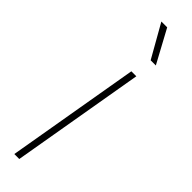

<svg xmlns="http://www.w3.org/2000/svg" viewBox="-261 -729 718 718"><g transform="rotate(45 98.5 -369.5)"><path d="M61.5 0H35.2L126 -528.3H152.3ZM175.3 -608.4H147.9L73.7 -739.3H104.5Z"/></g></svg>

Font: TypoPRO Roboto
Style: Italic
Weight: 250
Italic angle: -12°
Designer: Google
Version: Version 2.136; 2016